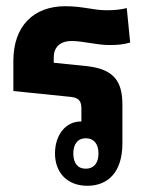

<svg xmlns="http://www.w3.org/2000/svg" viewBox="-20 -588 484 618"><path d="M374 -251C374 -327 346 -365 261 -375L153 -386V-403C153 -435 172 -456 211 -456C247 -456 291 -443 332 -443C361 -443 377 -445 399 -451L388 -562C369 -557 347 -555 323 -555C280 -555 247 -568 190 -568C89 -568 23 -505 23 -392V-295L209 -276C237 -273 242 -259 242 -237V-197C191 -198 157 -153 157 -94C157 -34 195 10 261 10C327 10 374 -33 374 -127ZM256 -143C282 -143 297 -125 297 -94C297 -63 282 -45 256 -45C230 -45 216 -63 216 -94C216 -124 230 -143 256 -143Z"/></svg>

Font: Noto Sans Thai Looped Condensed
Style: Bold
Weight: 700
Width: 3
Designer: Sasikarn Vongin, Ben Mitchell
Foundry: The Fontpad Ltd
Version: Version 1.001